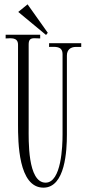

<svg xmlns="http://www.w3.org/2000/svg" viewBox="-20 -857 394 884"><path d="M354 -658H206V-641C233 -641 268 -647 268 -607V-237C268 -186 263 -16 190 -16C106 -16 112 -215 112 -269V-652C112 -672 118 -681 138 -681C147 -681 156 -680 165 -680V-697H6V-680C31 -681 63 -686 63 -651V-284C63 -204 64 7 180 7C281 7 288 -166 288 -237V-601C288 -628 305 -641 330 -641C340 -641 344 -641 354 -641ZM107 -837 64 -802 192 -696 200 -706Z"/></svg>

Font: Bigelow Rules
Style: Regular
Weight: 400
Designer: Astigmatic (AOETI)
Foundry: Astigmatic (AOETI)
Version: Version 1.000